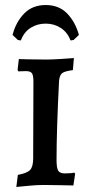

<svg xmlns="http://www.w3.org/2000/svg" viewBox="-20 -736 360 764"><path d="M51 -40Q88 -47 100 -60Q112 -73 112 -106L113 -411Q113 -436 107 -444.5Q101 -453 83 -453L53 -452L50 -458L55 -501Q73 -501 88 -500L164 -499Q187 -499 224.5 -501.5Q262 -504 274 -505L270 -457Q238 -453 227.5 -445Q217 -437 215 -414Q205 -218 205 -100Q205 -68 211.5 -57Q218 -46 238 -46Q252 -46 262.5 -47Q273 -48 276 -49L279 -44L272 2Q259 2 223.5 1Q188 0 154 0Q126 0 91 3.5Q56 7 45 8ZM63 -575 51 -577 30 -597Q43 -648 76 -682Q109 -716 162 -716Q215 -716 247.5 -682Q280 -648 294 -597L273 -577L261 -575Q248 -608 221.5 -625Q195 -642 162 -642Q128 -642 101.5 -625Q75 -608 63 -575Z"/></svg>

Font: Alegreya SC Medium
Style: Regular
Weight: 500
Designer: Juan Pablo del Peral
Foundry: Huerta Tipografica
Version: Version 2.007; ttfautohint (v1.6)